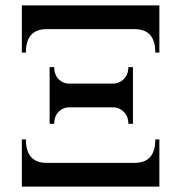

<svg xmlns="http://www.w3.org/2000/svg" viewBox="-20 -692 668 712"><path d="M571 -497H556Q556 -584 479 -584H153Q76 -584 76 -497H61V-672H571ZM473 -233H456Q456 -263 436 -280Q420 -294 401 -294H236Q215 -294 200 -280Q181 -263 181 -233H164V-443H181Q181 -413 200 -396Q215 -382 236 -382H401Q420 -382 436 -396Q456 -413 456 -443H473ZM571 0H61V-175H76Q76 -88 153 -88H479Q556 -88 556 -175H571Z"/></svg>

Font: Apparatus SIL
Style: Bold
Weight: 700
Version: Version 1.0